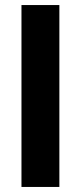

<svg xmlns="http://www.w3.org/2000/svg" viewBox="-20 -740 319 760"><path d="M65 0V-720H215V0Z"/></svg>

Font: DM Sans 17pt Black
Style: Regular
Weight: 900
Version: Version 4.004;gftools[0.9.30]